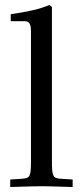

<svg xmlns="http://www.w3.org/2000/svg" viewBox="-20 -746 330 769"><path d="M23 -661H79C97 -661 104 -650 104 -620V-102C104 -39 101 -32 67 -30L21 -27V3C121 0 121 0 146 0C171 0 171 0 271 3V-27L225 -30C191 -32 188 -39 188 -102V-718L179 -726C135 -709 102 -701 23 -689Z"/></svg>

Font: Asana Math
Style: Regular
Weight: 400
Version: Version 000.958